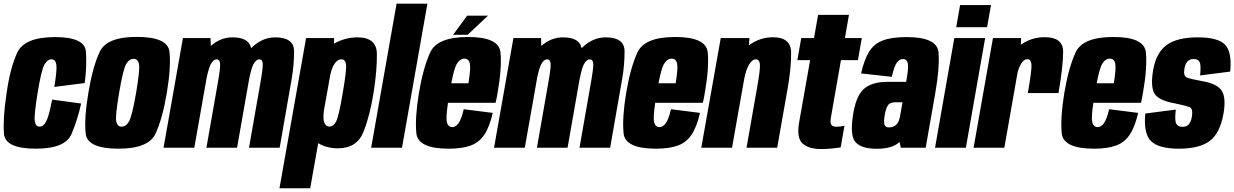

<svg xmlns="http://www.w3.org/2000/svg" viewBox="-21 -805 6724 1046"><path d="M174 5Q6.5 5 0.5 -77.5Q-5.5 -160 14 -291Q33.5 -433 72.8 -518Q112 -603 279.5 -603Q441 -603 447 -523.8Q453 -444.5 440.5 -352.5L275 -331.5Q290.5 -426.5 285.8 -454.2Q281 -482 259 -482Q237.5 -482 220.8 -452.8Q204 -423.5 183 -294Q164 -175 168.5 -145Q173 -115 194.5 -115Q216 -115 231 -144.2Q246 -173.5 263 -262.5L421 -241Q402.5 -155.5 368.8 -75.2Q335 5 174 5Z M625 5Q455.5 5 446 -76.2Q436.5 -157.5 460.5 -300Q484.5 -443.5 522.8 -523.8Q561 -604 723.5 -604Q893 -604 902.2 -523.2Q911.5 -442.5 888 -300Q864 -157 825.8 -76Q787.5 5 625 5ZM641.5 -115Q665.5 -115 682 -143.8Q698.5 -172.5 720.5 -299.5Q742 -427 736.2 -455.8Q730.5 -484.5 707 -484.5Q683 -484.5 666.2 -455.8Q649.5 -427 628 -299.5Q606.5 -172.5 612.2 -143.8Q618 -115 641.5 -115Z M870 0 975.5 -597.5H1126L1127.5 -555Q1181 -601.5 1245 -601.5Q1336 -601.5 1347 -542.5Q1406 -601.5 1478 -601.5Q1580.5 -601.5 1581 -526.2Q1581.5 -451 1567.5 -372L1502.5 0H1335.5L1396 -344.5Q1411.5 -430.5 1410.5 -456Q1409.5 -481.5 1392 -481.5Q1373.5 -481.5 1359 -454Q1347.5 -431 1335.5 -370L1270.5 0H1103.5L1164 -344.5Q1179.5 -430.5 1178.2 -456Q1177 -481.5 1159 -481.5Q1140.5 -481.5 1126.5 -454Q1116 -433.5 1105 -382L1037.5 0Z M1501.5 220.5 1646.5 -597.5H1798.5V-567.5Q1860 -601.5 1926.5 -601.5Q2031 -601.5 2032.2 -512Q2033.5 -422.5 2014.5 -302Q1995 -177.5 1959.5 -87.2Q1924 3 1820 3Q1759 3 1712.5 -25L1669 220.5ZM1743 -199Q1738.5 -160 1744.5 -140.5Q1753 -115.5 1773.5 -115.5Q1796 -115.5 1810.5 -143.8Q1825 -172 1846.5 -300.5Q1868 -425 1864.2 -453.5Q1860.5 -482 1838 -482Q1817.5 -482 1800.5 -456Q1787 -436 1778.5 -398Z M2001 0 2139.5 -785H2307.5L2169 0Z M2423.5 5Q2255.5 5 2247.2 -79.2Q2239 -163.5 2261 -297Q2284 -434.5 2322.5 -519Q2361 -603.5 2528.5 -603.5Q2698 -603.5 2705.8 -518.8Q2713.5 -434 2690 -300.5Q2685 -270 2679 -245H2419.5Q2408 -165.5 2413 -142.5Q2419 -112.5 2443.5 -112.5Q2461.5 -112.5 2477 -133.8Q2492.5 -155 2505.5 -210L2663.5 -190Q2646 -113.5 2617.5 -71Q2589 -28.5 2542.2 -11.8Q2495.5 5 2423.5 5ZM2437.5 -351.5H2531Q2544 -431.5 2539 -457.5Q2533.5 -485.5 2509 -485.5Q2484.5 -485.5 2467 -456Q2453.5 -433.5 2437.5 -351.5ZM2447.5 -615.5 2524 -719.5H2637.5L2526.5 -615.5Z M2670.5 0 2776 -597.5H2926.5L2928 -555Q2981.5 -601.5 3045.5 -601.5Q3136.5 -601.5 3147.5 -542.5Q3206.5 -601.5 3278.5 -601.5Q3381 -601.5 3381.5 -526.2Q3382 -451 3368 -372L3303 0H3136L3196.5 -344.5Q3212 -430.5 3211 -456Q3210 -481.5 3192.5 -481.5Q3174 -481.5 3159.5 -454Q3148 -431 3136 -370L3071 0H2904L2964.5 -344.5Q2980 -430.5 2978.8 -456Q2977.5 -481.5 2959.5 -481.5Q2941 -481.5 2927 -454Q2916.5 -433.5 2905.5 -382L2838 0Z M3552.5 5Q3384.5 5 3376.2 -79.2Q3368 -163.5 3390 -297Q3413 -434.5 3451.5 -519Q3490 -603.5 3657.5 -603.5Q3827 -603.5 3834.8 -518.8Q3842.5 -434 3819 -300.5Q3814 -270 3808 -245H3548.5Q3537 -165.5 3542 -142.5Q3548 -112.5 3572.5 -112.5Q3590.5 -112.5 3606 -133.8Q3621.5 -155 3634.5 -210L3792.5 -190Q3775 -113.5 3746.5 -71Q3718 -28.5 3671.2 -11.8Q3624.5 5 3552.5 5ZM3566.5 -351.5H3660Q3673 -431.5 3668 -457.5Q3662.5 -485.5 3638 -485.5Q3613.5 -485.5 3596 -456Q3582.5 -433.5 3566.5 -351.5Z M3799.5 0 3905.5 -597.5H4062L4059 -558Q4117.5 -602 4190.5 -602Q4288.5 -602 4289 -518.2Q4289.5 -434.5 4270.5 -326L4213 0H4046L4102.5 -321.5Q4121.5 -427 4119 -454.2Q4116.5 -481.5 4097 -481.5Q4076 -481.5 4059 -452Q4043.5 -425.5 4033.5 -376L3967 0Z M4452.5 7Q4384.5 7 4351 -23.5Q4317.5 -54 4333 -140.5L4392.5 -477.5H4323L4344 -597.5H4413.5L4436 -724H4604L4582 -597.5H4674L4653 -477.5H4560.5L4507 -172.5Q4500 -135.5 4508 -125Q4516 -114.5 4535.5 -114.5Q4557.5 -114.5 4579.5 -120L4559 -2Q4501.5 7 4452.5 7Z M4886.5 0 4879.5 -31.5Q4841 5.5 4755 5.5Q4675.5 5.5 4642 -28.2Q4608.5 -62 4625.5 -173.5Q4640.5 -279.5 4683.8 -319.2Q4727 -359 4813 -359H4915.5L4919 -378.5Q4930 -441 4924 -462.2Q4918 -483.5 4898.5 -483.5Q4879.5 -483.5 4865 -464Q4850.5 -444.5 4837.5 -386.5L4670 -405Q4687 -479.5 4713.5 -522.8Q4740 -566 4788.2 -584.5Q4836.5 -603 4918 -603Q5085.5 -603 5092 -518.8Q5098.5 -434.5 5074 -296L5022 0ZM4882 -169.5 4896 -248H4859.5Q4827.5 -248 4816.5 -231.5Q4805.5 -215 4799 -179.5Q4793 -143 4797.2 -127Q4801.5 -111 4823 -111Q4846.5 -111 4862 -126Q4876.5 -140 4882 -169.5Z M5073 0 5178 -597.5H5346L5241 0ZM5209.5 -777.5H5378L5356.5 -657H5188.5Z M5578.5 -298Q5601 -426 5598.2 -454.2Q5595.5 -482.5 5576.5 -482.5Q5555.5 -482.5 5540.5 -455.5Q5529.5 -435.5 5523.5 -414.5L5450.5 0H5283L5388.5 -597.5H5541.5L5540.5 -561.5Q5599 -602.5 5670 -602.5Q5770 -602.5 5770.8 -525Q5771.5 -447.5 5745.5 -298Z M5939.5 5Q5771.5 5 5763.2 -79.2Q5755 -163.5 5777 -297Q5800 -434.5 5838.5 -519Q5877 -603.5 6044.5 -603.5Q6214 -603.5 6221.8 -518.8Q6229.5 -434 6206 -300.5Q6201 -270 6195 -245H5935.5Q5924 -165.5 5929 -142.5Q5935 -112.5 5959.5 -112.5Q5977.5 -112.5 5993 -133.8Q6008.5 -155 6021.5 -210L6179.5 -190Q6162 -113.5 6133.5 -71Q6105 -28.5 6058.2 -11.8Q6011.5 5 5939.5 5ZM5953.5 -351.5H6047Q6060 -431.5 6055 -457.5Q6049.5 -485.5 6025 -485.5Q6000.5 -485.5 5983 -456Q5969.5 -433.5 5953.5 -351.5Z M6401.5 5Q6292.5 5 6250.2 -35.8Q6208 -76.5 6218.5 -186.5L6384.5 -208Q6377.5 -146 6387.8 -130Q6398 -114 6420.5 -114Q6442.5 -114 6454.8 -127Q6467 -140 6472 -168Q6480 -214 6458.8 -222Q6437.5 -230 6381 -241.5Q6290 -257.5 6268 -296Q6246 -334.5 6261.5 -424.5Q6278 -518.5 6335 -560Q6392 -601.5 6504 -601.5Q6615 -601.5 6653.2 -561.2Q6691.5 -521 6681 -415L6517 -394Q6523 -451 6514.2 -467.2Q6505.5 -483.5 6482.5 -483.5Q6460.5 -483.5 6448.2 -470Q6436 -456.5 6431.5 -430Q6424.5 -390 6446.5 -382Q6468.5 -374 6523 -364Q6609.5 -350 6634.5 -311.5Q6659.5 -273 6644.5 -186Q6625.5 -79 6569.5 -37Q6513.5 5 6401.5 5Z"/></svg>

Font: Anybody Condensed ExtraBold
Style: Italic
Weight: 800
Width: 3
Italic angle: -10°
Designer: Tyler Finck
Foundry: Etcetera Type Company
Version: Version 1.010; ttfautohint (v1.8.3) -l 8 -r 50 -G 200 -x 14 